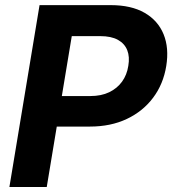

<svg xmlns="http://www.w3.org/2000/svg" viewBox="-20 -748 689 768"><path d="M17.6 0 138.2 -727.5H422.4Q504.9 -727.5 558.3 -696.8Q611.8 -666 634.3 -611.1Q656.7 -556.2 645 -483.9Q633.3 -411.6 592.5 -357.2Q551.8 -302.7 487.3 -272.2Q422.9 -241.7 339.4 -241.7H150.9L170.9 -363.8H341.3Q385.3 -363.8 417 -379.2Q448.7 -394.5 468.3 -421.6Q487.8 -448.7 493.2 -484.4Q499.5 -520.5 489 -547.1Q478.5 -573.7 451.7 -588.6Q424.8 -603.5 380.9 -603.5H267.1L167 0Z"/></svg>

Font: Inter 20pt
Style: Bold Italic
Weight: 700
Italic angle: -9.3988°
Version: Version 4.001;git-66647c0bb